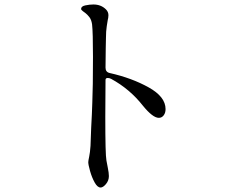

<svg xmlns="http://www.w3.org/2000/svg" viewBox="-20 -804 1040 857"><path d="M470 -478Q568 -456 643.5 -414Q719 -372 719 -317Q719 -300 710.5 -289Q702 -278 689 -278Q662 -278 618 -332Q559 -407 476 -452Q468 -456 461 -456Q451 -456 451 -447L450 -283Q450 -114 455 -88Q456 -81 461 -56.5Q466 -32 466 -18Q466 2 453 17.5Q440 33 429 33Q415 33 402.5 10.5Q390 -12 382 -40.5Q374 -69 374 -80Q374 -86 378 -104.5Q382 -123 384 -153L387 -234Q389 -264 390 -292.5Q391 -321 392 -346Q395 -413 395 -550Q395 -660 391 -695Q388 -716 379 -727.5Q370 -739 361.5 -745.5Q353 -752 350 -754Q342 -760 342 -764Q342 -776 361 -780Q380 -784 397 -784Q431 -784 453 -762Q464 -751 464 -736Q464 -729 463 -724Q462 -719 461 -715Q460 -710 456.5 -687Q453 -664 453 -636Q453 -629 452 -590Q451 -551 451 -502Q451 -482 470 -478Z"/></svg>

Font: Shippori Mincho B1
Style: Regular
Weight: 400
Designer: FONTDASU
Foundry: FONTDASU / Google Inc. / but / Adobe
Version: Version 3.110; ttfautohint (v1.8.3)